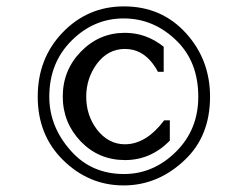

<svg xmlns="http://www.w3.org/2000/svg" viewBox="-20 -767 773 599"><path d="M509.8 -391.6V-328.1Q450.2 -267.6 370.1 -267.6Q288.6 -267.6 232.4 -325.2Q175.8 -384.3 175.8 -465.8Q175.8 -547.9 232.4 -606Q289.6 -664.6 369.6 -664.6Q436.5 -664.6 490.7 -621.1V-543H472.7Q467.3 -554.2 457 -567.9Q422.4 -614.3 369.6 -614.3Q316.9 -614.3 282.2 -567.9Q249 -522.5 249 -465.3Q249 -407.2 282.2 -363.3Q317.9 -316.9 369.6 -316.9Q436 -316.9 492.2 -391.6ZM366.7 -747.1Q484.9 -747.1 561 -662.6Q635.3 -580.1 635.3 -465.3Q635.3 -342.3 556.6 -268.1Q473.1 -188.5 365.7 -188.5Q256.8 -188.5 176.3 -268.1Q97.7 -345.7 97.7 -465.3Q97.7 -584.5 174.8 -665Q253.4 -747.1 366.7 -747.1ZM365.7 -709.5Q272.9 -709.5 203.6 -640.6Q133.8 -571.3 133.8 -465.3Q133.8 -371.1 202.1 -295.4Q266.1 -224.1 366.7 -224.1Q460 -224.1 530.8 -295.4Q598.6 -363.8 598.6 -465.3Q598.6 -573.2 531.7 -639.2Q460.4 -709.5 365.7 -709.5Z"/></svg>

Font: Classica
Style: Book
Weight: 400
Version: Version 1.001